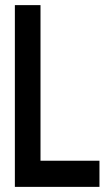

<svg xmlns="http://www.w3.org/2000/svg" viewBox="-20 -731 412 749"><path d="M138 -711V-104H368V-2H38V-711Z"/></svg>

Font: Fundamental  Brigade
Style: Regular
Weight: 400
Designer: Peter Wiegel, original typeface by Arno Drescher 1935
Foundry: Peter Wiegel
Version: Version 0.000 2012 initial release